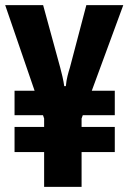

<svg xmlns="http://www.w3.org/2000/svg" viewBox="-32 -731 503 751"><path d="M24.9 -136.2H417V-234.4H24.9ZM24.9 -280.3H417V-376H274.9L257.3 -313.5H178.2L158.2 -376H24.9ZM140.6 0H287.1V-267.6L450.2 -710.9H305.7L241.2 -465.8Q236.8 -452.6 232.2 -434.3Q227.5 -416 225.6 -394H219.2Q217.3 -409.2 212.4 -430.9Q207.5 -452.6 203.6 -466.3L136.7 -710.9H-11.7L140.6 -267.6Z"/></svg>

Font: Roboto Flex
Style: wght 700 wdth 25 opsz 34 GRAD 0.00 slnt 0.00 XTRA 468 XOPQ 96 YOPQ 79 YTLC 514 YTUC 712 YTAS 750 YTDE -203.00 YTFI 738
Weight: 700
Width: 1
Designer: Berlow after Robertson
Foundry: Google
Version: Version 3.100